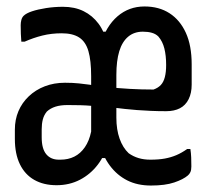

<svg xmlns="http://www.w3.org/2000/svg" viewBox="-20 -563 640 594"><path d="M175 -542Q211 -542 238.5 -528.5Q266 -515 285 -489.5Q304 -464 312 -425L285 -465H320L291 -425Q308 -482 343.5 -512.5Q379 -543 427 -543Q472 -543 504.5 -522Q537 -501 555 -461.5Q573 -422 573 -364Q573 -349 573 -333Q573 -317 573 -301Q573 -275 563.5 -256Q554 -237 536.5 -228Q519 -219 494 -219Q469 -219 446.5 -220Q424 -221 404 -222.5Q384 -224 366 -226Q348 -228 332 -230L309 -227V-294Q328 -292 346 -290.5Q364 -289 382 -288Q400 -287 418 -286.5Q436 -286 455 -286Q469 -291 477.5 -300Q486 -309 490 -324.5Q494 -340 494 -362Q494 -391 488.5 -413Q483 -435 470 -450Q462 -458 450 -461.5Q438 -465 422 -465Q395 -465 376.5 -449.5Q358 -434 349 -404.5Q340 -375 340 -331V-199Q340 -162 350 -134Q360 -106 378 -89Q392 -79 408.5 -74Q425 -69 445 -69Q471 -69 490 -72.5Q509 -76 525.5 -83Q542 -90 559 -102H569Q571 -89 571.5 -76Q572 -63 572 -48Q572 -37 569 -30.5Q566 -24 561 -20Q547 -8 519 1.5Q491 11 447 11Q405 11 373.5 -5Q342 -21 320 -50.5Q298 -80 288 -120L314 -74H285L314 -120Q305 -83 282.5 -53.5Q260 -24 227.5 -7Q195 10 155 10Q115 10 86 -6.5Q57 -23 41.5 -55Q26 -87 26 -133V-162Q26 -193 37 -219Q48 -245 69 -265Q90 -285 118.5 -296Q147 -307 181 -307Q205 -307 224 -305Q243 -303 257 -301Q271 -299 282 -297H297V-231Q281 -234 264 -235.5Q247 -237 228.5 -237.5Q210 -238 189 -238Q167 -238 151.5 -233Q136 -228 125 -218Q116 -207 112.5 -193.5Q109 -180 109 -163V-138Q109 -103 123 -86Q137 -69 162 -69H167Q191 -69 210 -78.5Q229 -88 242.5 -107.5Q256 -127 262 -156V-327Q262 -376 253.5 -405Q245 -434 225 -447Q205 -460 171 -460Q139 -460 111 -453Q83 -446 56 -434H46Q45 -446 44.5 -458.5Q44 -471 44 -485Q44 -493 46 -501Q48 -509 53 -514Q61 -522 79 -528Q97 -534 122.5 -538Q148 -542 175 -542Z"/></svg>

Font: Rec Mono Semicasual
Style: Regular
Weight: 400
Version: Version 1.085; ttfautohint (v1.8.4.7-5d5b)